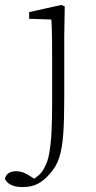

<svg xmlns="http://www.w3.org/2000/svg" viewBox="-84 -505 388 777"><path d="M7 252Q-16 252 -31 246.5Q-46 241 -54 233Q-62 225 -64 218Q-60 203 -49 195.5Q-38 188 -19 188Q-4 188 10 193Q24 198 40 209L71 229L67 233H45L42 225Q58 217 72 205Q86 193 96 173Q109 151 115.5 114Q122 77 124.5 27Q127 -23 127 -86V-261Q127 -308 126.5 -349Q126 -390 124 -426L34 -429V-456L164 -485L178 -479L176 -359V-107Q176 -21 172 36.5Q168 94 156 132Q144 170 117 199Q95 225 69.5 238.5Q44 252 7 252Z"/></svg>

Font: Source Serif 4 18pt Light
Style: Regular
Weight: 300
Designer: Frank Grießhammer
Foundry: Adobe Systems Incorporated
Version: Version 4.004;hotconv 1.0.116;makeotfexe 2.5.65601